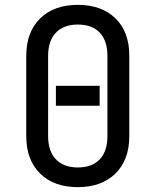

<svg xmlns="http://www.w3.org/2000/svg" viewBox="-20 -760 640 790"><path d="M300 10Q202 10 145 -46Q88 -102 88 -200V-530Q88 -628 145 -684Q202 -740 300 -740Q398 -740 455 -684.5Q512 -629 512 -531V-200Q512 -102 455 -46Q398 10 300 10ZM300 -71Q359 -71 390.5 -104.5Q422 -138 422 -200V-530Q422 -592 390.5 -625.5Q359 -659 300 -659Q242 -659 210 -625.5Q178 -592 178 -530V-200Q178 -138 210 -104.5Q242 -71 300 -71ZM210 -325V-407H390V-325Z"/></svg>

Font: JetBrainsMonoNL NFM
Style: Regular
Weight: 400
Monospace: yes
Designer: Philipp Nurullin, Konstantin Bulenkov
Foundry: JetBrains
Version: Version 2.304; ttfautohint (v1.8.4.7-5d5b);Nerd Fonts 3.3.0